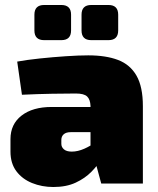

<svg xmlns="http://www.w3.org/2000/svg" viewBox="-20 -736 634 770"><path d="M334 -514Q405 -514 453.5 -495.5Q502 -477 527.5 -432.5Q553 -388 553 -310V0H386L357 -107L343 -127V-311Q342 -337 329.5 -349Q317 -361 284 -361Q245 -361 188.5 -360Q132 -359 68 -356L49 -489Q87 -496 139.5 -501.5Q192 -507 244 -510.5Q296 -514 334 -514ZM472 -307 471 -206H264Q245 -206 235.5 -197.5Q226 -189 226 -175V-159Q226 -146 236.5 -137Q247 -128 268 -128Q292 -128 318 -139.5Q344 -151 368 -169Q392 -187 409 -206V-142Q402 -125 387 -99Q372 -73 346.5 -47Q321 -21 283.5 -3.5Q246 14 194 14Q148 14 108.5 -2Q69 -18 45.5 -49.5Q22 -81 22 -128V-178Q22 -238 66.5 -272.5Q111 -307 187 -307ZM415 -716Q454 -716 454 -677V-614Q454 -575 415 -575H346Q307 -575 307 -614V-677Q307 -716 346 -716ZM226 -716Q265 -716 265 -677V-614Q265 -575 226 -575H157Q118 -575 118 -614V-677Q118 -716 157 -716Z"/></svg>

Font: Exo 2 Black
Style: Regular
Weight: 900
Designer: Natanael Gama
Foundry: Natanael Gama
Version: Version 2.010